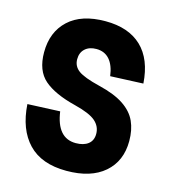

<svg xmlns="http://www.w3.org/2000/svg" viewBox="-110 -815 821 921"><g transform="rotate(15 300.0 -355.0)"><path d="M304 16Q180 16 114.5 -52.5Q49 -121 41 -245L202 -252Q220 -124 313 -124Q352 -124 374.5 -141.5Q397 -159 397 -192Q397 -229 368 -254.5Q339 -280 263 -299Q158 -325 106 -370Q54 -415 54 -506Q54 -607 118 -666.5Q182 -726 301 -726Q416 -726 480.5 -664.5Q545 -603 553 -484L390 -477Q383 -530 358.5 -558Q334 -586 293 -586Q258 -586 237 -567Q216 -548 216 -515Q216 -480 244.5 -459Q273 -438 351 -419Q430 -400 475.5 -369.5Q521 -339 540 -297Q559 -255 559 -200Q559 -100 492 -42Q425 16 304 16Z"/></g></svg>

Font: Geist Mono ExtraBold
Style: Regular
Weight: 800
Monospace: yes
Designer: Basement.studio, Andrés Briganti, Mateo Zaragoza
Foundry: Basement.studio, Vercel, Andrés Briganti, Guido Ferreyra, Mateo Zaragoza
Version: Version 1.500; ttfautohint (v1.8.4.7-5d5b)